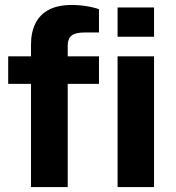

<svg xmlns="http://www.w3.org/2000/svg" viewBox="-20 -754 708 774"><path d="M105 0V-416H13V-527H105V-575Q105 -624 123 -660Q141 -696 177.5 -715Q214 -734 270 -734Q288 -734 307.5 -732Q327 -730 346 -726Q365 -722 379 -717V-623H320Q284 -623 268.5 -610.5Q253 -598 253 -571V-527H379V-416H253V0ZM454 -606V-724H601V-606ZM454 0V-527H601V0Z"/></svg>

Font: Archivo SemiExpanded
Style: Bold
Weight: 700
Width: 6
Designer: Hector Gatti
Foundry: Omnibus-Type
Version: Version 2.001